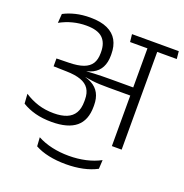

<svg xmlns="http://www.w3.org/2000/svg" viewBox="-144 -767 1037 1080"><g transform="rotate(20 375.0 -227.0)"><path d="M750.5 -585 746 -630.5H466L471 -585ZM575 0H633.5V-601.5H575ZM28 -114 32 -56.5Q66.5 -35 110.5 -23.2Q154.5 -11.5 209 -11.5Q306 -11.5 354.2 -51.2Q402.5 -91 402.5 -173V-182Q402.5 -223 387 -252.2Q371.5 -281.5 339 -299Q306.5 -316.5 255 -322.5L254.5 -341.5Q302.5 -344 333.8 -360.2Q365 -376.5 380.2 -405.8Q395.5 -435 395.5 -476.5V-484.5Q395.5 -533 376.5 -567Q357.5 -601 317.5 -619.5Q277.5 -638 214.5 -638Q167.5 -638 128 -628.5Q88.5 -619 56.5 -602L52.5 -547.5Q90 -568 129 -578Q168 -588 209 -588Q277 -588 307 -559.5Q337 -531 337 -476.5V-469Q337 -431 321.8 -407Q306.5 -383 273.8 -371Q241 -359 187.5 -358L113.5 -356.5V-309.5L191 -307.5Q243.5 -306.5 277.2 -294.5Q311 -282.5 327.2 -257.8Q343.5 -233 343.5 -194V-183Q343.5 -140.5 327.8 -113.8Q312 -87 280.8 -74.2Q249.5 -61.5 204 -61.5Q153 -61.5 110 -75Q67 -88.5 28 -114ZM249.5 -346.5V-316.5L301.5 -307L302.5 -314Q325.5 -310 346.5 -307.2Q367.5 -304.5 390.8 -303.5Q414 -302.5 443.5 -302.5H597.5V-351H442.5Q412.5 -351 389 -350.5Q365.5 -350 343.5 -349Q321.5 -348 297 -346.5L296.5 -351.5ZM365.5 184.5Q420 184.5 466.8 174.5Q513.5 164.5 550 145L553 92Q513.5 113 465.8 123.8Q418 134.5 365 134.5Q312 134.5 264 123.8Q216 113 177 92L180.5 145Q215.5 164.5 262.8 174.5Q310 184.5 365.5 184.5Z"/></g></svg>

Font: Anek Devanagari Light
Style: Regular
Weight: 300
Designer: Kailash Malviya (Devanagari) & Yesha Goshar (Latin)
Foundry: Ek Type
Version: Version 1.003